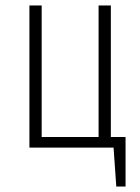

<svg xmlns="http://www.w3.org/2000/svg" viewBox="-20 -542 515 705"><path d="M387 -39H441V143H407L397 0H88V-522H133V-39H342V-522H387Z"/></svg>

Font: Fira Sans Extra Condensed ExtraLight
Style: Regular
Weight: 275
Width: 1
Designer: Carrois Corporate & Edenspiekermann AG
Foundry: Carrois Corporate GbR & Edenspiekermann AG
Version: Version 4.203